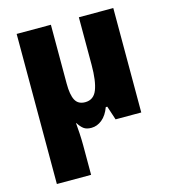

<svg xmlns="http://www.w3.org/2000/svg" viewBox="-116 -642 865 975"><g transform="rotate(-15 316.5 -154.5)"><path d="M570 -549V0H435L411 -73H403Q388 -32 362 -11Q336 10 306 10Q280 10 265.5 -1Q251 -12 238 -33H236Q238 -14 240 21.5Q242 57 242 84V240H62V-549H242V-239Q242 -181 257 -152.5Q272 -124 309 -124Q354 -124 371.5 -169Q389 -214 389 -299V-549Z"/></g></svg>

Font: Noto Sans Disp ExtBd
Style: Regular
Weight: 800
Designer: Monotype Design Team
Foundry: Monotype Imaging Inc.
Version: Version 2.000;GOOG;noto-source:20170915:90ef993387c0; ttfaut